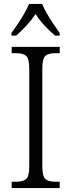

<svg xmlns="http://www.w3.org/2000/svg" viewBox="-20 -951 362 971"><path d="M39 0V-32H63Q96 -32 112 -45.5Q128 -59 128 -110V-603Q128 -655 112 -668.5Q96 -682 63 -682H39V-714H282V-682H259Q225 -682 209.5 -668.5Q194 -655 194 -603V-111Q194 -59 209.5 -45.5Q225 -32 259 -32H282V0ZM38 -784Q52 -803 69.5 -829Q87 -855 102.5 -882Q118 -909 127 -931H193Q202 -909 217.5 -882Q233 -855 250.5 -829Q268 -803 282 -784V-771H258Q228 -797 204 -823Q180 -849 160 -880Q139 -849 115 -823Q91 -797 62 -771H38Z"/></svg>

Font: Noto Serif SemiCondensed Light
Style: Regular
Weight: 300
Width: 4
Designer: Monotype Design Team
Foundry: Monotype Imaging Inc.
Version: Version 2.013